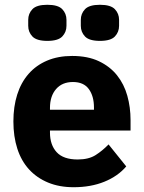

<svg xmlns="http://www.w3.org/2000/svg" viewBox="-20 -771 602 803"><path d="M288 12Q228 12 181 -7.5Q134 -27 101.5 -62.5Q69 -98 52.5 -149Q36 -200 36 -263Q36 -325 52 -375.5Q68 -426 99.5 -462Q131 -498 177 -517.5Q223 -537 282 -537Q347 -537 393.5 -515Q440 -493 469.5 -456Q499 -419 512.5 -370.5Q526 -322 526 -269V-225H189V-217Q189 -165 217 -134.5Q245 -104 305 -104Q351 -104 380 -122.5Q409 -141 434 -167L508 -75Q473 -34 416.5 -11Q360 12 288 12ZM285 -428Q240 -428 214.5 -398.5Q189 -369 189 -320V-312H373V-321Q373 -369 351.5 -398.5Q330 -428 285 -428ZM178 -600Q133 -600 115.5 -618.5Q98 -637 98 -663V-688Q98 -714 115.5 -732.5Q133 -751 178 -751Q223 -751 240.5 -732.5Q258 -714 258 -688V-663Q258 -637 240.5 -618.5Q223 -600 178 -600ZM398 -600Q353 -600 335.5 -618.5Q318 -637 318 -663V-688Q318 -714 335.5 -732.5Q353 -751 398 -751Q443 -751 460.5 -732.5Q478 -714 478 -688V-663Q478 -637 460.5 -618.5Q443 -600 398 -600Z"/></svg>

Font: IBM Plex Sans Arabic
Style: Bold
Weight: 700
Designer: Mike Abbink, Paul van der Laan, Pieter van Rosmalen, Wael Morcos, Khajak Apelian
Foundry: Bold Monday
Version: Version 1.2